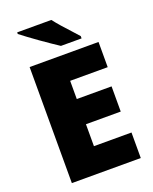

<svg xmlns="http://www.w3.org/2000/svg" viewBox="-168 -1019 884 1110"><g transform="rotate(-20 274.5 -463.5)"><path d="M501 0H77V-714H501V-559H270V-447H484V-292H270V-157H501ZM288 -927Q305 -905 328.5 -878Q352 -851 376 -825.5Q400 -800 416 -781V-767H289Q269 -780 240.5 -799.5Q212 -819 181.5 -840.5Q151 -862 123.5 -882.5Q96 -903 78 -917V-927Z"/></g></svg>

Font: Noto Sans Black
Style: Regular
Weight: 900
Designer: Monotype Design Team
Foundry: Monotype Imaging Inc.
Version: Version 2.007